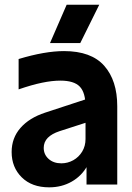

<svg xmlns="http://www.w3.org/2000/svg" viewBox="-20 -791 565 823"><path d="M371.6 -272.7 235.2 -228.7Q202.1 -217.8 184.7 -200.1Q167.4 -182.3 167.4 -157.1Q167.4 -128.7 188.4 -109.8Q209.5 -90.9 243 -90.9Q270.2 -90.9 294.1 -104.2Q317.9 -117.6 332.3 -141.3Q346.6 -165.1 346.6 -195V-334.6Q346.6 -394.1 321.9 -419.8Q297.3 -445.4 238.7 -445.4Q203.7 -445.4 160.1 -436.4Q116.4 -427.4 59.8 -407.9V-538Q172.6 -572 254.5 -572Q371.1 -572 426.9 -508.9Q482.6 -445.8 482.6 -335.6V0H350.9V-119L358.6 -180H378.4Q378.4 -124 354.4 -80.5Q330.4 -37 287.4 -12.5Q244.4 12 190.8 12Q116.5 12 73.2 -30.9Q29.9 -73.7 29.9 -139.4Q29.9 -199.5 67.7 -242.6Q105.4 -285.8 173.6 -308.2L371.6 -373.2ZM194.3 -606.3 265.7 -770.6H405.4L324 -606.3Z"/></svg>

Font: TASA Explorer VF
Style: Regular
Weight: 400
Designer: Weizhong Zhang
Foundry: Local Remote
Version: Version 1.000;Glyphs 3.2 (3192)